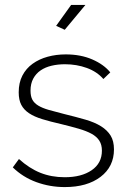

<svg xmlns="http://www.w3.org/2000/svg" viewBox="-20 -750 521 780"><path d="M243 -629 208 -645 269 -730H327ZM243 10Q183 10 128 -10Q73 -30 32 -70L57 -104Q99 -66 144 -48Q189 -30 243 -30Q311 -30 352.5 -58.5Q394 -87 394 -138Q394 -162 383.5 -178.5Q373 -195 352 -206.5Q331 -218 300 -227Q269 -236 228 -246Q184 -256 151.5 -266Q119 -276 98 -290Q77 -304 66.5 -324Q56 -344 56 -375Q56 -414 71 -443Q86 -472 112.5 -491Q139 -510 173.5 -519.5Q208 -529 247 -529Q308 -529 355 -508.5Q402 -488 428 -456L400 -429Q374 -459 332.5 -474Q291 -489 244 -489Q215 -489 189.5 -483Q164 -477 145 -464Q126 -451 115 -430.5Q104 -410 104 -382Q104 -359 111.5 -345Q119 -331 135.5 -321Q152 -311 178 -303.5Q204 -296 240 -287Q289 -275 327 -264Q365 -253 390.5 -237Q416 -221 429.5 -199Q443 -177 443 -143Q443 -73 388.5 -31.5Q334 10 243 10Z"/></svg>

Font: Oxford Sans
Style: Regular
Weight: 300
Designer: Matt McInerney, Pablo Impallari, Rodrigo Fuenzalida
Foundry: Matt McInerney, Pablo Impallari, Rodrigo Fuenzalida
Version: Version 3.000g; ttfautohint (v1.5) -l 8 -r 28 -G 28 -x 14 -D